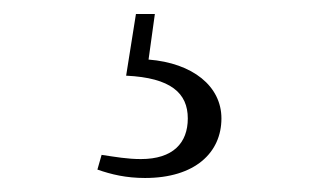

<svg xmlns="http://www.w3.org/2000/svg" viewBox="-20 -21 470 274"><path d="M201 -1H174L160 87C224 90 248 112 248 148C248 183 227 206 181 206C162 206 145 203 125 200L119 221C139 228 160 233 187 233C258 233 296 197 296 148C296 102 255 69 192 64Z"/></svg>

Font: Noto Serif CJK KR ExtraLight
Style: Regular
Weight: 250
Designer: Ryoko NISHIZUKA 西塚涼子 (kana & ideographs); Frank Grießhammer (Latin, Greek & Cyrillic); Wenlong ZHANG 张文龙 (bopomofo); San
Foundry: Adobe Systems Incorporated
Version: Version 1.000;PS 1;hotconv 16.6.53;makeotf.lib2.5.65590